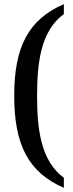

<svg xmlns="http://www.w3.org/2000/svg" viewBox="-20 -782 356 932"><path d="M290 130V81C177 -2 160 -158 160 -317C160 -476 177 -631 290 -714V-762C117 -687 49 -553 49 -317C49 -80 117 54 290 130Z"/></svg>

Font: Noto Serif Ethiopic Condensed Medium
Style: Regular
Weight: 500
Width: 3
Designer: Monotype Design Team
Foundry: Monotype Imaging Inc.
Version: Version 2.102